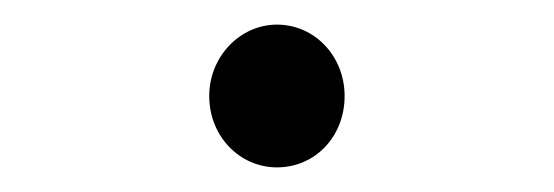

<svg xmlns="http://www.w3.org/2000/svg" viewBox="-20 -408 450 156"><path d="M205 -272C236 -272 260 -297 260 -330C260 -362 236 -388 205 -388C175 -388 150 -362 150 -330C150 -297 175 -272 205 -272Z"/></svg>

Font: Noto Sans Elbasan
Style: Regular
Weight: 400
Designer: Monotype Design Team
Foundry: Monotype Imaging Inc.
Version: Version 2.004